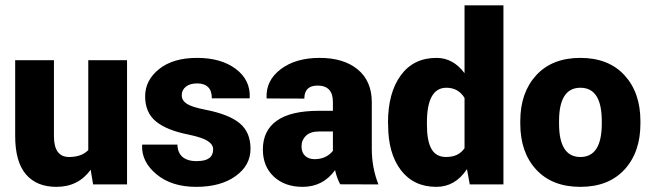

<svg xmlns="http://www.w3.org/2000/svg" viewBox="-20 -705 2495 735"><path d="M195.8 10.3Q120.1 10.3 79.1 -37.8Q38.1 -85.9 38.1 -184.6V-474.6H186.5V-183.6Q186.5 -104 244.6 -104Q292 -104 317.9 -130.4V-474.6H466.3V1H336.4L327.1 -55.2Q279.8 10.3 195.8 10.3Z M735.4 -87.9V-88.4Q795.9 -88.4 795.9 -133.3Q795.9 -151.9 775.1 -165.3Q754.4 -178.7 703.1 -189.5Q618.2 -206.1 576.9 -240.2Q535.6 -274.4 535.6 -336.2Q535.6 -397.9 589.1 -440.7Q642.6 -483.4 734.4 -483.4Q826.2 -483.4 882.6 -441.2Q939 -398.9 936 -331.1L935.1 -328.6H791Q791 -357.4 776.6 -371.6Q762.2 -385.7 734.6 -385.7Q707 -385.7 691.4 -373Q675.8 -360.4 675.8 -340.3Q675.8 -320.3 695.3 -307.6Q714.8 -294.9 767.6 -284.7Q856.9 -267.1 897.9 -232.9Q939 -198.7 939 -135.3Q939 -71.8 881.8 -30.8Q824.7 10.3 731 10.3Q637.2 10.3 579.3 -37.6Q521.5 -85.4 523.9 -148.9L524.9 -151.4H659.2Q661.1 -87.9 735.4 -87.9Z M1138.7 10.3Q1070.3 10.3 1028.3 -28.8Q986.3 -67.9 986.3 -132.8Q986.3 -205.1 1039.6 -242.9Q1092.8 -280.8 1200.2 -280.8H1254.4V-314.5Q1254.4 -377.4 1195.8 -377.4Q1145 -377.4 1145 -327.6L1001.5 -328.1L1000.5 -330.6Q997.6 -397 1054.7 -440.2Q1111.8 -483.4 1203.9 -483.4Q1295.9 -483.4 1349.6 -439Q1403.3 -394.5 1403.3 -313.5V-134.3Q1403.3 -63 1428.7 1L1282.2 0.5Q1269 -24.9 1262.7 -53.7Q1216.3 10.3 1138.7 10.3ZM1184.1 -95.7Q1228.5 -95.7 1254.4 -127.4V-201.7H1201.7Q1168 -201.7 1151.1 -185.3Q1134.3 -168.9 1134.3 -144.8Q1134.3 -120.6 1148.2 -108.2Q1162.1 -95.7 1184.1 -95.7Z M1650.9 -483.4Q1714.8 -483.4 1758.3 -424.8V-684.6H1907.2V1H1778.3L1767.6 -57.6Q1722.7 10.3 1650.4 10.3Q1563.5 10.3 1514.6 -53.7Q1465.8 -117.7 1465.8 -226.6L1465.3 -235.8Q1465.3 -349.6 1514.2 -416.5Q1563 -483.4 1650.9 -483.4ZM1614.3 -235.8V-226.6Q1614.3 -166 1631.6 -135Q1648.9 -104 1688 -104Q1735.4 -104 1758.3 -137.7V-330.1Q1734.4 -369.1 1689 -369.1Q1614.3 -369.1 1614.3 -235.8Z M2120.1 -241.2V-231.9Q2120.1 -104 2201.9 -104Q2283.7 -104 2283.7 -231.9V-241.2Q2283.7 -369.1 2201.9 -369.1Q2120.1 -369.1 2120.1 -241.2ZM1971.7 -231.9V-241.2Q1971.7 -350.6 2032.7 -417Q2093.8 -483.4 2201.7 -483.4Q2309.6 -483.4 2370.6 -417Q2431.6 -350.6 2431.6 -241.2V-231.9Q2431.6 -122.1 2370.6 -55.9Q2309.6 10.3 2201.7 10.3Q2093.8 10.3 2032.7 -55.7Q1971.7 -121.6 1971.7 -231.9Z"/></svg>

Font: Yantramanav Black
Style: Regular
Weight: 900
Version: Version 1.001;PS 1.0;hotconv 1.0.72;makeotf.lib2.5.5900; ttf